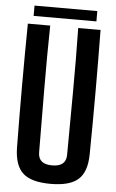

<svg xmlns="http://www.w3.org/2000/svg" viewBox="-60 -936 596 984"><g transform="rotate(5 238.0 -443.5)"><path d="M238 8Q139 8 96 -31Q53 -70 51 -160Q49 -320 49 -480Q49 -640 51 -800H166Q163 -640 164 -474Q165 -308 166 -148Q166 -87 238 -87Q310 -87 310 -148Q311 -308 312 -474Q313 -640 310 -800H425Q427 -640 427 -480Q427 -320 425 -160Q424 -70 380.5 -31Q337 8 238 8ZM77 -842V-895H400V-842Z"/></g></svg>

Font: Big Shoulders Text
Style: Bold
Weight: 700
Designer: Patric King
Foundry: XO Type Co
Version: Version 1.000; ttfautohint (v1.8.2)